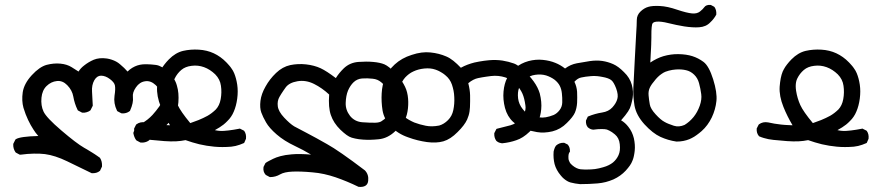

<svg xmlns="http://www.w3.org/2000/svg" viewBox="-20 -465 3540 771"><path d="M347.2 230Q298.3 206.5 249.5 182.6Q201.2 159.2 160.6 153.8Q140.6 151.4 116 151.9Q91.3 152.3 62.5 156.2H60.5L58.6 155.8L43.9 147.9L43 147L42 146Q32.2 131.3 33.2 113.8V112.8L33.7 111.8L41.5 96.2L42.5 94.7L43.9 93.8Q61 83 133.8 81.1Q122.1 67.9 114.3 55.2Q103 38.1 92.8 16.6Q82.5 -4.9 74.2 -32.2Q66.4 -60.1 71.3 -94.7Q76.7 -129.4 107.7 -163.1Q138.7 -196.8 167.5 -204.6Q195.8 -211.9 222.2 -209.5Q249 -207 267.6 -195.3Q282.2 -186.5 295.4 -177.7Q303.2 -190.9 317.9 -202.1Q335 -215.8 356.4 -225.1Q378.9 -234.4 409.7 -230Q419.4 -228.5 428.7 -225.3Q438 -222.2 446.3 -217.8Q454.6 -213.4 461.9 -207Q479.5 -192.4 492.2 -177.7Q496.6 -182.1 501.2 -185.8Q505.9 -189.5 511 -192.6Q516.1 -195.8 521.5 -198.2Q540.5 -207 563.5 -207Q568.8 -207 574.2 -206.8Q579.6 -206.5 585.2 -206.3Q590.8 -206.1 596.2 -205.3Q601.6 -204.6 606.9 -204.1Q629.9 -200.7 655.8 -175.8Q668.9 -163.1 677.7 -149.7Q686.5 -136.2 690.4 -121.1Q699.2 -92.3 696.3 -54.2Q695.3 -41.5 692.4 -30Q689.5 -18.6 684.6 -8.5Q679.7 1.5 672.9 9.8Q653.8 33.2 635.3 50.8Q629.4 56.2 621.6 63Q613.8 69.8 605 77.1Q596.2 84.5 585.9 92.3Q569.3 109.4 545.4 107.4H543.9L543 106.9L528.3 99.1L527.3 98.1L526.4 97.2Q522.5 91.8 519.8 85Q517.1 78.1 515.6 70.3V69.3V67.9Q519 56.2 526.4 45.4L527.3 44.4L527.8 43.9Q544.9 33.2 562 22.5Q567.4 19 572.5 14.9Q577.6 10.7 582.5 6.3Q587.4 2 592.3 -3.4Q606.9 -19.5 620.1 -38.1Q632.3 -55.2 628.9 -79.6Q625.5 -104.5 605 -123.5Q585 -142.1 563 -138.7Q551.8 -137.2 542.5 -131.1Q533.2 -125 525.9 -114.3Q511.2 -93.3 513.7 -75.2Q516.6 -52.7 502.4 -21L502 -19.5L501 -19Q496.6 -15.6 491.7 -13.4Q486.8 -11.2 481.2 -10.3Q475.6 -9.3 469.2 -9.8H468.3L466.8 -10.3L452.1 -18.1L450.7 -19L449.7 -21Q435.5 -49.8 439.9 -80.6Q444.3 -108.4 441.4 -122.1Q439 -134.3 421.4 -147.5Q403.3 -161.1 385.7 -161.1Q369.6 -161.1 358.9 -143.1Q347.7 -123.5 349.6 -96.7Q351.6 -67.9 352.5 -42V-40.5L352.1 -39.6L344.2 -23.9L343.8 -22.5L342.8 -22Q339.4 -19 335.7 -17.3Q332 -15.6 328.1 -14.4Q324.2 -13.2 320.1 -12.7Q315.9 -12.2 311 -12.7H310.1L308.6 -13.2L293.9 -21L292.5 -22L291.5 -23.9Q279.3 -48.8 274.4 -77.1Q270 -102.5 250 -123Q231.4 -142.1 208.5 -139.6Q185.1 -137.2 167 -119.6Q149.4 -102.5 146.5 -72.3Q143.6 -41 154.8 -17.1Q166 7.3 226.1 58.6Q286.6 110.4 317.9 128.4Q323.2 131.3 328.6 134.5Q334 137.7 339.1 140.9Q344.2 144 349.4 147.2Q354.5 150.4 359.9 153.8Q365.2 157.2 370.4 160.9Q375.5 164.6 380.4 168L381.3 168.5L381.8 169.4Q390.6 183.1 389.6 202.6V203.6L389.2 204.6L382.3 219.2L381.8 220.7L380.9 221.2Q374.5 226.6 366.5 228.8Q358.4 231 349.1 230.5H348.1Z M840.3 124Q809.6 121.1 780.3 114.3Q752.4 107.4 725.1 97.7Q715.8 99.6 706.3 100.8Q696.8 102.1 687 102.5Q666 103.5 640.1 101.6Q614.7 99.6 585.4 96.7Q575.2 95.7 565.7 93.8Q556.2 91.8 546.9 89.1Q537.6 86.4 528.8 82.5L527.8 82L526.9 80.6Q517.6 69.3 518.6 52.2V51.3L519 50.3L525.9 36.6L526.9 35.2L527.8 34.2Q543.5 22.9 563.5 26.4H564Q588.9 32.2 616.7 35.2Q624.5 36.1 632.1 36.6Q639.6 37.1 647.5 37.4Q655.3 37.6 662.6 38.1Q641.1 2 626 -35.6Q608.4 -79.1 610.8 -117.2Q612.3 -135.7 615.2 -150.9Q618.2 -166 623 -177.7Q625 -182.1 627.7 -187Q630.4 -191.9 633.5 -196.8Q636.7 -201.7 640.6 -206.5Q644.5 -211.4 648.9 -216.6Q653.3 -221.7 658.2 -226.6Q684.6 -253.4 715.3 -260.7Q745.6 -267.6 778.3 -265.6Q811 -263.7 838.4 -251Q852.1 -244.6 864.7 -235.6Q877.4 -226.6 889.2 -214.4Q891.1 -212.4 893.3 -210Q895.5 -207.5 897.5 -205.3Q899.4 -203.1 901.4 -200.9Q903.3 -198.7 905 -196.5Q906.7 -194.3 908.2 -192.1Q909.7 -189.9 911.1 -187.7Q912.6 -185.5 914.1 -183.3Q915.5 -181.2 916.5 -179Q917.5 -176.8 918.5 -174.8Q919.4 -172.9 920.4 -170.9Q928.7 -150.9 932.6 -125Q936.5 -98.6 932.6 -69.1Q928.7 -39.6 918.9 -17.1Q916.5 -11.7 913.8 -6.3Q911.1 -1 907.7 3.7Q904.3 8.3 900.9 12.7Q897.5 17.1 893.1 21Q885.7 28.8 877.7 35.2Q869.6 41.5 861.8 46.4Q852.5 52.2 842.8 57.6Q861.8 62 879.9 60.5Q888.2 60.1 897.9 58.8Q907.7 57.6 918.5 55.9Q929.2 54.2 941.4 51.8L943.4 51.3L944.8 52.2L958.5 59.1L960 60.1L960.9 61Q969.7 73.7 967.8 91.3V92.3L967.3 93.3L961.4 106.9L960.4 108.9L958.5 109.9Q950.7 113.3 942.6 116.2Q934.6 119.1 926 121.1Q917.5 123 908.7 124Q872.1 127 840.3 124ZM777.3 17.1Q796.4 9.3 813.5 0Q830.6 -9.8 846.7 -25.4Q854 -33.2 858.9 -43.5Q863.8 -53.7 866.2 -66.9Q871.1 -93.8 867.2 -120.6Q863.8 -146.5 844.2 -166.5Q834 -176.3 822.8 -183.6Q811.5 -190.9 799.3 -195.3Q774.9 -204.1 749.5 -200.7Q724.1 -197.8 708 -184.1Q691.4 -169.9 681.6 -149.9Q678.2 -143.1 676.8 -135.5Q675.3 -127.9 675.3 -119.1Q675.3 -110.4 676.8 -100.6Q681.6 -69.8 693.8 -43Q705.6 -17.1 744.1 29.3Z M1418.5 284.7Q1374.5 263.2 1328.1 247.1Q1305.2 239.3 1281.7 234.1Q1258.3 229 1234.9 227.1Q1187.5 222.7 1154.3 224.1Q1121.6 225.6 1105.5 234.9Q1086.4 246.1 1065.4 246.1H1064L1063 245.6H1062.5L1047.9 237.8L1046.9 237.3L1046.4 236.3Q1035.6 224.6 1038.1 206.5V205.1L1038.6 204.6L1045.4 190.9L1046.4 189.5L1047.9 188.5Q1049.8 187 1051.8 185.8Q1053.7 184.6 1055.7 183.6Q1057.6 182.6 1059.8 181.4Q1062 180.2 1064 179.2Q1065.9 178.2 1068.1 177.2Q1070.3 176.3 1072.3 175Q1074.2 173.8 1076.4 172.9Q1078.6 171.9 1080.6 171.1Q1082.5 170.4 1084.7 169.4Q1086.9 168.5 1088.9 167.5Q1096.7 164.6 1106 162.1Q1115.2 159.7 1126.5 157.7Q1137.7 155.8 1150.9 154.8Q1182.1 151.9 1229 155.8Q1197.3 136.7 1165 121.6Q1143.1 111.3 1124.5 99.6Q1106 87.9 1090.8 74.7Q1061 48.8 1048.3 26.4Q1035.6 4.4 1029.3 -13.2Q1022.5 -31.7 1025.9 -60.1Q1029.3 -87.9 1046.4 -117.7Q1062.5 -147 1088.4 -171.9Q1114.3 -196.8 1145.5 -203.6Q1176.3 -210 1209 -206.5Q1225.6 -204.6 1240.2 -200.7Q1254.9 -196.8 1267.6 -190.9Q1291.5 -179.7 1328.6 -151.4Q1340.8 -171.4 1360.8 -190.9Q1372.6 -202.1 1387 -208.5Q1401.4 -214.8 1418.5 -216.3Q1451.2 -218.8 1478.5 -216.3Q1506.3 -213.9 1523.9 -206.5Q1532.7 -202.6 1543.2 -194.3Q1553.7 -186 1565.9 -172.9Q1568.8 -169.9 1571.5 -166.7Q1574.2 -163.6 1576.9 -160.4Q1579.6 -157.2 1582 -154.3Q1584.5 -151.4 1586.7 -148.4Q1588.9 -145.5 1590.8 -142.8Q1592.8 -140.1 1594.7 -137.5Q1596.7 -134.8 1598.1 -132.1Q1599.6 -129.4 1601.1 -127Q1604 -121.6 1606.7 -116.2Q1609.4 -110.8 1611.3 -105.2Q1613.3 -99.6 1614.7 -93.8Q1616.2 -87.9 1617.2 -81.5Q1621.1 -56.6 1618.2 -29.8Q1615.2 -2 1606 15.9Q1596.7 33.7 1566.9 62Q1536.6 90.8 1500.5 94.2Q1465.8 97.7 1438.5 95.7Q1429.2 95.2 1421.1 94Q1413.1 92.8 1406 91.3Q1398.9 89.8 1392.6 87.9Q1382.8 85 1371.6 76.9Q1360.4 68.8 1346.7 55.7Q1319.3 28.8 1308.6 -2.9Q1297.9 -33.7 1301.8 -85.4Q1273.4 -111.8 1241.2 -127.9Q1208 -144.5 1174.3 -138.7Q1157.2 -135.7 1145.8 -129.6Q1134.3 -123.5 1127.4 -114.3Q1122.6 -107.4 1117.9 -100.8Q1113.3 -94.2 1109.4 -87.9Q1105.5 -81.5 1102.1 -75.7Q1092.8 -59.6 1095.5 -38.3Q1098.1 -17.1 1121.1 7.3Q1144.5 32.2 1161.6 42.5Q1179.7 52.2 1213.4 69.8Q1247.1 87.4 1293.5 113.8Q1340.3 139.6 1444.8 218.8L1445.3 219.2L1445.8 219.7Q1461.4 236.3 1458.5 261.2Q1457 275.4 1446.8 281.2Q1436.5 287.1 1419.9 285.2H1418.9ZM1513.7 20.5Q1533.7 8.8 1543.9 -15.4Q1554.2 -39.6 1549.3 -64.9Q1546.9 -77.6 1543.2 -88.1Q1539.6 -98.6 1535.2 -106.4Q1525.9 -122.1 1510.7 -134.8Q1503.9 -140.6 1495.4 -144.3Q1486.8 -147.9 1476.6 -148.9Q1455.1 -151.4 1434.1 -149.9Q1414.6 -148.4 1400.4 -135.3Q1393.1 -128.4 1387.5 -119.9Q1381.8 -111.3 1377.4 -101.1Q1369.1 -80.6 1368.2 -51.8Q1367.2 -23.4 1385.7 0.5Q1404.3 23.4 1434.6 25.9Q1466.8 28.3 1486.8 27.8Q1504.9 27.3 1513.2 21V20.5Z M1995.6 110.4Q1992.7 109.9 1989.5 109.1Q1986.3 108.4 1983.6 107.4Q1981 106.4 1978.5 104.7Q1976.1 103 1973.6 101.1L1973.1 100.6L1972.7 100.1Q1968.3 93.8 1966.3 86.4Q1964.4 79.1 1964.8 70.8V69.8L1965.3 68.8L1972.2 55.2L1973.6 52.7L1976.1 51.8Q2003.4 44.9 2029.8 38.1Q2054.2 31.7 2074.2 7.8Q2080.6 0 2084.5 -8.1Q2088.4 -16.1 2089.8 -24.7Q2091.3 -33.2 2089.8 -42Q2085.9 -70.8 2078.1 -88.6Q2070.3 -106.4 2053.2 -126Q2036.6 -145.5 2008.8 -154.3Q1981 -163.1 1952.1 -159.7Q1942.4 -158.7 1933.3 -157.2Q1924.3 -155.8 1916 -154.5Q1907.7 -153.3 1899.9 -151.4Q1880.4 -147.5 1860.4 -130.9Q1867.2 -105 1867.7 -82.5Q1868.2 -59.6 1867.2 -34.7Q1866.7 -25.9 1865.5 -17.6Q1864.3 -9.3 1861.8 -1.2Q1859.4 6.8 1856 14.6Q1845.7 37.6 1817.4 65.4Q1789.1 94.2 1760.3 102.5Q1731.9 110.4 1694.8 105.5Q1676.8 103 1657.7 98.4Q1638.7 93.8 1618.7 86.4Q1577.6 72.3 1549.8 43Q1522 13.7 1516.1 -22Q1510.7 -56.2 1512.7 -90.3Q1514.6 -124.5 1525.9 -151.9Q1537.1 -180.2 1564.9 -206.1Q1592.8 -231.9 1633.3 -244.6Q1653.8 -251.5 1672.6 -253.9Q1691.4 -256.3 1708.5 -254.4Q1742.7 -251 1772 -238.3Q1786.1 -232.4 1800.8 -220.7Q1815.4 -209 1830.6 -192.9Q1843.8 -200.2 1857.4 -205.3Q1871.1 -210.4 1884.8 -213.9Q1894.5 -215.8 1904.3 -217.8Q1914.1 -219.7 1923.8 -220.9Q1933.6 -222.2 1943.4 -223.1Q1972.7 -225.6 1998 -221.7Q2010.3 -219.7 2021.7 -216.8Q2033.2 -213.9 2043.9 -210Q2065.9 -202.1 2102.1 -163.6Q2113.8 -150.9 2122.8 -138.4Q2131.8 -126 2137.9 -113.8Q2144 -101.6 2147.5 -89.8Q2156.2 -55.2 2153.3 -25.9Q2150.4 3.4 2141.1 21.5Q2131.8 39.6 2106 64.5Q2080.1 89.4 2053.2 98.1Q2026.9 107.4 1996.6 110.4H1996.1ZM1743.7 39.1Q1762.7 33.7 1779.1 17.3Q1795.4 1 1800.3 -22.9Q1805.7 -48.3 1804.2 -74.7Q1803.7 -88.4 1801.3 -100.8Q1798.8 -113.3 1794.9 -125Q1787.1 -147.9 1768.1 -163.1Q1765.1 -165.5 1762 -168Q1758.8 -170.4 1755.4 -172.4Q1752 -174.3 1748.8 -176.3Q1745.6 -178.2 1742.2 -179.9Q1738.8 -181.6 1735.4 -182.9Q1731.9 -184.1 1728.5 -185.5Q1708.5 -192.4 1684.1 -189.9Q1659.7 -187.5 1640.1 -178.2Q1630.4 -173.8 1622.3 -167.7Q1614.3 -161.6 1607.4 -154.3Q1600.6 -147 1594.7 -136.2Q1588.9 -125.5 1584 -110.8Q1574.2 -82 1575.2 -62.5Q1576.2 -42 1582.5 -24.9Q1588.9 -8.3 1605.5 4.9Q1609.4 8.3 1614 11.2Q1618.7 14.2 1623.3 16.8Q1627.9 19.5 1633.1 22Q1638.2 24.4 1643.6 26.9Q1665.5 35.2 1689.9 40Q1713.9 44.9 1743.7 39.1Z M2309.1 274.4Q2289.1 272.5 2270.5 267.6Q2263.7 265.6 2257.1 261.7Q2250.5 257.8 2244.1 252.4Q2237.8 247.1 2231.9 239.7Q2213.4 217.8 2207 193.8Q2201.2 170.4 2203.1 144V143.6Q2203.6 140.6 2204.6 137.7Q2205.6 134.8 2206.5 131.8Q2207.5 128.9 2208.7 126.2Q2210 123.5 2211.9 121.1L2212.4 120.1L2212.9 119.6Q2226.6 107.4 2244.6 108.4H2245.6L2246.6 108.9L2258.3 114.7L2259.3 115.2L2260.3 116.2Q2269.5 127 2268.6 143.1V144.5L2267.1 146Q2261.7 153.3 2262.7 169.9Q2262.7 174.3 2263.9 178Q2265.1 181.6 2267.1 185.5Q2269 189.5 2272 192.9Q2274.9 196.3 2279.3 199.7Q2295.4 212.9 2311.5 214.8Q2329.1 216.8 2353 215.3Q2360.8 214.8 2369.1 213.9Q2377.4 212.9 2385.5 210.9Q2393.6 209 2402.3 206.5Q2414.6 203.1 2424.3 198.2Q2434.1 193.4 2441.4 187.5Q2456.1 175.3 2463.9 157.7Q2471.7 140.6 2468.8 114.3Q2466.3 88.9 2449.2 74.7Q2443.4 69.8 2437.7 65.9Q2432.1 62 2427 59.6Q2421.9 57.1 2417 55.2Q2413.1 54.2 2408.2 53.7Q2403.3 53.2 2396.5 53.2Q2389.6 53.2 2381.1 53.7Q2372.6 54.2 2362.8 55.7H2362.3H2361.8Q2350.1 54.7 2340.8 46.4H2340.3V45.9Q2332 36.1 2333 20V19L2333.5 18.1L2339.4 5.4L2340.3 3.4L2342.3 2.4Q2369.6 -8.8 2397.9 -13.2Q2423.8 -17.1 2439 -33.7Q2454.6 -50.8 2459 -67.9Q2461.4 -75.7 2460.2 -86.4Q2459 -97.2 2454.1 -110.4Q2444.3 -136.2 2434.1 -143.6Q2423.3 -151.9 2398.4 -156.2Q2393.1 -157.2 2388.2 -158Q2383.3 -158.7 2378.7 -159.2Q2374 -159.7 2369.4 -159.7Q2364.7 -159.7 2360.4 -159.7Q2356 -159.7 2352.1 -159.2Q2341.3 -158.2 2331.8 -157Q2322.3 -155.8 2314 -153.8Q2300.3 -151.4 2286.6 -136.7Q2295.9 -117.7 2297.4 -96.2Q2297.9 -84.5 2297.9 -73.5Q2297.9 -62.5 2297.4 -51.8Q2295.9 -29.8 2288.6 -12.7Q2281.2 4.4 2256.3 28.8Q2231.4 54.2 2198.2 62.5Q2181.6 66.4 2166.3 67.1Q2150.9 67.9 2136.2 65.4Q2122.1 63 2109.6 59.8Q2097.2 56.6 2085.9 52.7Q2078.6 50.3 2070.8 46.1Q2063 42 2055.4 36.6Q2047.9 31.2 2040.5 24.4Q2017.1 2.9 2007.8 -31.7Q1999 -65.9 2002 -97.7Q2004.9 -129.4 2016.6 -152.1Q2028.3 -174.8 2050.3 -193.1Q2072.3 -211.4 2102.1 -219.7Q2131.3 -227.5 2159.7 -224.6Q2188 -221.7 2210.4 -212.4Q2231 -204.1 2249 -189.9Q2260.3 -198.2 2272 -203.4Q2283.7 -208.5 2296.4 -210.9Q2322.3 -215.8 2348.6 -219.7Q2376 -223.6 2398.9 -220.2Q2421.4 -216.8 2442.4 -207.5Q2463.4 -198.2 2485.8 -175.3Q2497.6 -164.1 2505.4 -151.4Q2513.2 -138.7 2517.1 -124.5Q2524.4 -97.2 2520.5 -71.8Q2519 -63.5 2517.3 -56.4Q2515.6 -49.3 2513.7 -42.7Q2511.7 -36.1 2509.3 -30.3Q2506.8 -24.9 2502.2 -17.6Q2497.6 -10.3 2490.5 -1.5Q2483.4 7.3 2474.1 18.1Q2490.7 27.8 2503.4 44.4Q2519 64 2525.4 90.3Q2531.2 116.7 2528.8 140.1Q2528.3 145 2527.6 149.4Q2526.9 153.8 2526.1 158Q2525.4 162.1 2524.4 166Q2523.4 169.9 2522.2 173.6Q2521 177.2 2519.5 180.7Q2516.1 189.9 2509.3 199.7Q2502.4 209.5 2492.7 220.2Q2472.2 242.2 2443.4 255.4Q2428.7 261.7 2412.8 265.9Q2397 270 2379.4 271.5Q2345.2 274.4 2309.6 274.4ZM2203.6 -3.4Q2217.3 -9.8 2227.1 -22.9Q2237.3 -36.1 2237.8 -53.7Q2238.3 -72.8 2236.3 -90.3Q2235.4 -98.6 2233.4 -106Q2231.4 -113.3 2228 -120.1Q2221.7 -132.8 2207.5 -144.5Q2192.4 -155.8 2172.9 -162.1Q2152.8 -168 2129.4 -164.6Q2117.7 -163.1 2107.7 -158.4Q2097.7 -153.8 2088.9 -146.5Q2071.3 -131.3 2064.5 -112.8Q2057.6 -94.2 2060.5 -69.8Q2063.5 -46.4 2078.9 -27.1Q2094.2 -7.8 2106.9 -2.9Q2120.6 2 2145.5 6.3Q2157.2 8.3 2171.9 5.9Q2186.5 3.4 2203.6 -3.4Z M2696.3 103.5Q2662.6 98.6 2631.8 84.5Q2601.1 70.3 2567.9 34.2Q2534.7 -2.4 2527.8 -41.5Q2524.9 -60.5 2523.7 -78.6Q2522.5 -96.7 2523.4 -113.8Q2525.4 -147 2528.8 -221.2Q2532.2 -295.4 2534.7 -331.1Q2537.1 -366.2 2537.1 -384.3Q2537.1 -404.8 2552.7 -419.4Q2567.4 -433.1 2583.5 -437.5Q2599.1 -442.4 2629.9 -440.9Q2660.2 -439.5 2699.7 -425.8Q2737.8 -413.1 2758.8 -411.1Q2778.3 -409.2 2790.5 -418.5Q2803.2 -428.7 2808.1 -436Q2815.4 -446.3 2832.5 -445.3H2833.5L2835 -444.8L2847.7 -438L2848.6 -437L2849.6 -436Q2857.4 -424.3 2856.4 -407.7V-406.7L2856 -405.8Q2854 -401.9 2851.6 -398.2Q2849.1 -394.5 2846.2 -390.6Q2843.3 -386.7 2839.8 -382.8Q2836.4 -378.9 2832 -375Q2823.7 -366.2 2812.5 -361.3Q2801.3 -356.4 2787.6 -355.5Q2774.4 -354.5 2759.5 -355.5Q2744.6 -356.4 2728 -358.9Q2695.3 -364.3 2664.1 -372.1Q2648.9 -376 2637 -377.4Q2625 -378.9 2615.7 -377.9Q2600.6 -376.5 2598.6 -366.7Q2597.7 -362.3 2596.9 -355.7Q2596.2 -349.1 2595.9 -340.6Q2595.7 -332 2595.7 -321.8Q2595.7 -318.4 2595.7 -314.5Q2595.7 -310.5 2595.5 -306.2Q2595.2 -301.8 2595.2 -296.6Q2595.2 -291.5 2595 -285.6Q2594.7 -279.8 2594.5 -273.7Q2594.2 -267.6 2593.8 -260.5Q2593.3 -253.4 2593 -246.1Q2592.8 -238.8 2592.3 -230.7Q2591.8 -222.7 2591.3 -213.9Q2617.7 -231.4 2643.6 -239.3Q2658.7 -243.7 2674.1 -245.8Q2689.5 -248 2705.1 -247.6Q2736.3 -247.1 2760.3 -239.5Q2784.2 -231.9 2805.2 -216.3Q2827.1 -199.7 2843.8 -146.5Q2860.4 -93.3 2856.9 -59.6Q2853.5 -25.9 2838.4 6.3Q2830.6 22.5 2820.3 36.4Q2810.1 50.3 2797.4 61.5Q2792.5 65.9 2787.4 69.8Q2782.2 73.7 2777.3 77.4Q2772.5 81.1 2767.6 84Q2762.7 86.9 2757.8 89.4Q2752.9 91.8 2748.5 93.8Q2724.6 103.5 2697.3 103.5H2696.8ZM2729 36.6Q2749 24.4 2765.1 4.9Q2772.9 -4.9 2779.1 -16.1Q2785.2 -27.3 2790 -40.5Q2798.8 -65.9 2795.9 -86.9Q2793 -109.4 2787.1 -130.9Q2781.7 -151.4 2767.3 -165.3Q2752.9 -179.2 2734.9 -183.1Q2716.3 -187.5 2694.3 -186Q2687 -185.5 2679.7 -184.3Q2672.4 -183.1 2665.5 -181.2Q2658.7 -179.2 2651.9 -176.8Q2647.9 -175.3 2644.3 -173.1Q2640.6 -170.9 2636.7 -168.2Q2632.8 -165.5 2628.9 -162.4Q2625 -159.2 2621.3 -155.5Q2617.7 -151.9 2613.8 -147.5Q2604.5 -136.7 2598.1 -127.7Q2591.8 -118.7 2588.9 -111.8Q2583 -98.6 2584.5 -82Q2585.9 -64.5 2589.4 -45.4Q2592.3 -28.3 2612.8 -5.9Q2633.3 16.6 2648.4 24.4Q2655.8 28.8 2665.3 32.5Q2674.8 36.1 2686 40Q2706.5 46.4 2729 36.6Z M3340.3 124Q3309.6 121.1 3280.3 114.3Q3252.4 107.4 3225.1 97.7Q3215.8 99.6 3206.3 100.8Q3196.8 102.1 3187 102.5Q3166 103.5 3140.1 101.6Q3114.7 99.6 3085.4 96.7Q3075.2 95.7 3065.7 93.8Q3056.2 91.8 3046.9 89.1Q3037.6 86.4 3028.8 82.5L3027.8 82L3026.9 80.6Q3017.6 69.3 3018.6 52.2V51.3L3019 50.3L3025.9 36.6L3026.9 35.2L3027.8 34.2Q3043.5 22.9 3063.5 26.4H3064Q3088.9 32.2 3116.7 35.2Q3124.5 36.1 3132.1 36.6Q3139.6 37.1 3147.5 37.4Q3155.3 37.6 3162.6 38.1Q3141.1 2 3126 -35.6Q3108.4 -79.1 3110.8 -117.2Q3112.3 -135.7 3115.2 -150.9Q3118.2 -166 3123 -177.7Q3125 -182.1 3127.7 -187Q3130.4 -191.9 3133.5 -196.8Q3136.7 -201.7 3140.6 -206.5Q3144.5 -211.4 3148.9 -216.6Q3153.3 -221.7 3158.2 -226.6Q3184.6 -253.4 3215.3 -260.7Q3245.6 -267.6 3278.3 -265.6Q3311 -263.7 3338.4 -251Q3352.1 -244.6 3364.7 -235.6Q3377.4 -226.6 3389.2 -214.4Q3391.1 -212.4 3393.3 -210Q3395.5 -207.5 3397.5 -205.3Q3399.4 -203.1 3401.4 -200.9Q3403.3 -198.7 3405 -196.5Q3406.7 -194.3 3408.2 -192.1Q3409.7 -189.9 3411.1 -187.7Q3412.6 -185.5 3414.1 -183.3Q3415.5 -181.2 3416.5 -179Q3417.5 -176.8 3418.5 -174.8Q3419.4 -172.9 3420.4 -170.9Q3428.7 -150.9 3432.6 -125Q3436.5 -98.6 3432.6 -69.1Q3428.7 -39.6 3418.9 -17.1Q3416.5 -11.7 3413.8 -6.3Q3411.1 -1 3407.7 3.7Q3404.3 8.3 3400.9 12.7Q3397.5 17.1 3393.1 21Q3385.7 28.8 3377.7 35.2Q3369.6 41.5 3361.8 46.4Q3352.5 52.2 3342.8 57.6Q3361.8 62 3379.9 60.5Q3388.2 60.1 3397.9 58.8Q3407.7 57.6 3418.5 55.9Q3429.2 54.2 3441.4 51.8L3443.4 51.3L3444.8 52.2L3458.5 59.1L3460 60.1L3460.9 61Q3469.7 73.7 3467.8 91.3V92.3L3467.3 93.3L3461.4 106.9L3460.4 108.9L3458.5 109.9Q3450.7 113.3 3442.6 116.2Q3434.6 119.1 3426 121.1Q3417.5 123 3408.7 124Q3372.1 127 3340.3 124ZM3277.3 17.1Q3296.4 9.3 3313.5 0Q3330.6 -9.8 3346.7 -25.4Q3354 -33.2 3358.9 -43.5Q3363.8 -53.7 3366.2 -66.9Q3371.1 -93.8 3367.2 -120.6Q3363.8 -146.5 3344.2 -166.5Q3334 -176.3 3322.8 -183.6Q3311.5 -190.9 3299.3 -195.3Q3274.9 -204.1 3249.5 -200.7Q3224.1 -197.8 3208 -184.1Q3191.4 -169.9 3181.6 -149.9Q3178.2 -143.1 3176.8 -135.5Q3175.3 -127.9 3175.3 -119.1Q3175.3 -110.4 3176.8 -100.6Q3181.6 -69.8 3193.8 -43Q3205.6 -17.1 3244.1 29.3Z"/></svg>

Font: NaikaiFont
Style: SemiBold
Weight: 600
Version: Version 1.89